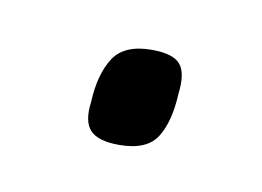

<svg xmlns="http://www.w3.org/2000/svg" viewBox="-29 -367 195 143"><g transform="rotate(10 69.0 -295.0)"><path d="M40 -286Q41 -307 49 -319.5Q57 -332 78 -332Q94 -332 99.5 -325.5Q105 -319 103 -303Q102 -282 94.5 -270Q87 -258 66 -258Q50 -258 44 -264.5Q38 -271 40 -286Z"/></g></svg>

Font: Georama SemiCondensed Light
Style: Italic
Weight: 300
Width: 4
Italic angle: -9°
Designer: Jean-Baptiste Levee
Foundry: Production Type
Version: Version 1.000